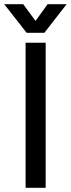

<svg xmlns="http://www.w3.org/2000/svg" viewBox="-29 -888 335 908"><path d="M92 0V-686H187V0ZM97 -733 -9 -868H81L139 -789L196 -868H286L181 -733Z"/></svg>

Font: Archivo VF Beta
Style: Regular
Weight: 400
Designer: Hector Gatti
Foundry: Omnibus-Type
Version: Version 1.002